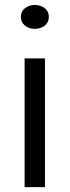

<svg xmlns="http://www.w3.org/2000/svg" viewBox="-20 -772 288 792"><path d="M81.5 0V-531H165.5V0ZM124 -653Q100.5 -653 83.2 -666.2Q66 -679.5 66 -702.5Q66 -725 83.2 -738.2Q100.5 -751.5 124 -751.5Q147.5 -751.5 164.5 -738.2Q181.5 -725 181.5 -702.5Q181.5 -679.5 164.5 -666.2Q147.5 -653 124 -653Z"/></svg>

Font: Epilogue
Style: Regular
Weight: 400
Designer: Tyler Finck
Foundry: Etcetera Type Co
Version: Version 2.112